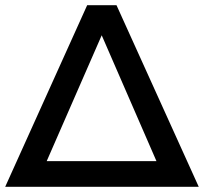

<svg xmlns="http://www.w3.org/2000/svg" viewBox="-23 -720 786 740"><path d="M580 -99H157L369 -584ZM-3 0H743L426 -700H313Z"/></svg>

Font: Montserrat-Alt1 SemBd
Style: Regular
Weight: 600
Designer: Differentunic
Foundry: Differentunic
Version: Version 7.222